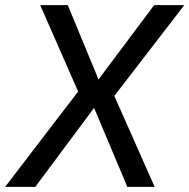

<svg xmlns="http://www.w3.org/2000/svg" viewBox="-39 -725 735 745"><path d="M-19 0 278 -388 276 -343 117 -705H224L344 -415H342L559 -705H676L394 -339L393 -379L561 0H455L325 -309H328L98 0Z"/></svg>

Font: Nunito Sans 7pt SemiCondensed Medium
Style: Italic
Weight: 500
Width: 4
Italic angle: -9°
Designer: Vernon Adams
Foundry: Vernon Adams
Version: Version 3.101;gftools[0.9.27]